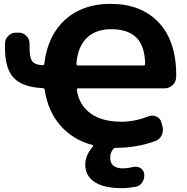

<svg xmlns="http://www.w3.org/2000/svg" viewBox="-20 -760 974 1000"><path d="M559 -608Q478 -608 431 -561.5Q384 -515 378 -427Q378 -419 387 -419H727Q736 -419 736 -428Q734 -521 690 -564.5Q646 -608 559 -608ZM203 -301Q97 -306 51.5 -354.5Q6 -403 6 -509V-533Q6 -556 23 -573Q40 -590 63 -590H78Q101 -590 117.5 -573Q134 -556 134 -533V-513Q134 -460 147.5 -441.5Q161 -423 202 -420Q209 -420 211 -429Q228 -575 319.5 -657.5Q411 -740 555 -740Q715 -740 806.5 -643Q898 -546 898 -366Q898 -364 897.5 -361Q897 -358 897 -357Q897 -333 879 -316.5Q861 -300 837 -300H388Q385 -300 382 -298Q379 -296 380 -293Q391 -214 451 -170Q511 -126 612 -126Q681 -126 753 -154Q774 -162 794 -153.5Q814 -145 820 -124L826 -102Q833 -78 822 -55.5Q811 -33 788 -25Q691 10 583 10Q574 10 569 17Q554 36 554 61Q554 117 621 117Q642 117 673 110Q694 105 711 115Q728 125 731 145Q734 169 721.5 189Q709 209 686 213Q646 220 614 220Q520 220 472 187.5Q424 155 424 97Q424 50 463 4Q465 2 464.5 -1Q464 -4 461 -5Q359 -32 294 -107Q229 -182 213 -292Q211 -301 203 -301Z"/></svg>

Font: Rounded Mplus 1c ExtraBold
Style: Regular
Weight: 800
Version: Version 1.059.20150529